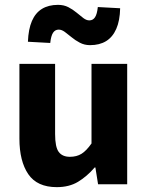

<svg xmlns="http://www.w3.org/2000/svg" viewBox="-20 -759 609 791"><path d="M214 12Q133 12 96.5 -41.5Q60 -95 60 -188V-496H207V-207Q207 -153 222 -133Q237 -113 268 -113Q296 -113 316 -125.5Q336 -138 357 -168V-496H504V0H384L373 -69H370Q338 -32 301.5 -10Q265 12 214 12ZM351 -573Q328 -573 309 -583Q290 -593 275 -605.5Q260 -618 247 -627.5Q234 -637 222 -637Q207 -637 198.5 -624Q190 -611 187 -582L95 -587Q97 -639 111.5 -672.5Q126 -706 153 -722.5Q180 -739 219 -739Q243 -739 261.5 -729.5Q280 -720 295.5 -707Q311 -694 323.5 -684.5Q336 -675 348 -675Q363 -675 371.5 -688Q380 -701 383 -730L475 -725Q474 -674 459 -640Q444 -606 417 -589.5Q390 -573 351 -573Z"/></svg>

Font: Mada
Style: Bold
Weight: 700
Designer: Khaled Hosny
Version: Version 1.5